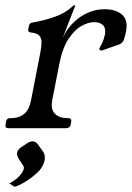

<svg xmlns="http://www.w3.org/2000/svg" viewBox="-47 -486 500 728"><path d="M-14.5 0Q-29 0 -26 -13L-24 -25Q-22 -38 -9 -38H-7Q26 -38 45 -54.5Q64 -71 70.8 -106L105.5 -284.5Q110.5 -309.2 110.5 -325.6Q110.5 -342 101.4 -351.5Q92.2 -361 69 -363Q58.2 -364 60.2 -375L63.2 -390Q65.2 -399.2 78.2 -401Q117 -407.2 158.9 -421.6Q200.8 -436 227.5 -461.8Q232.5 -466.2 235.5 -466.2H236.5Q238.5 -466.2 238.5 -465L190.8 -342.5Q207.5 -378 232.9 -401.9Q258.2 -425.8 287.9 -438.4Q317.5 -451 348.8 -451Q392.5 -451 416 -430.4Q439.5 -409.8 430.5 -364.8Q425.8 -341.8 420.8 -331.6Q415.8 -321.5 404.8 -317.5L345 -296.5Q342.8 -295.5 340.9 -295Q339 -294.5 336.8 -294.5Q328.8 -294.5 330 -302.5Q330.8 -304.5 331.8 -306.5Q332.8 -308.5 333.8 -310.5Q341.8 -323.5 345.2 -334.5Q348.8 -345.5 350.8 -354.5Q355 -378.5 343.9 -390.2Q332.8 -402 309.5 -402Q288 -402 261.9 -387.6Q235.8 -373.2 212.8 -338.5Q189.8 -303.8 178 -244L151.2 -106.8Q144.5 -71.8 160.9 -54.9Q177.2 -38 209.2 -38H211.8Q225 -38 223 -25L221 -13Q218 0 203.2 0ZM117 90Q125.5 103 122.2 121.8Q121.2 126 119.8 129.6Q118.2 133.2 117 137.5Q110.8 153.2 95 168.1Q79.2 183 60.8 195.6Q42.2 208.2 27.5 215.1Q12.8 222 8.2 221.8Q5.5 221 2.2 218.4Q-1 215.8 -11.5 209.2Q11.5 197.5 26.2 181.8Q41 166 43.2 153.5Q44.5 146.2 40.2 140.8L23.2 115.2Q16 102.8 18 92.5Q20 82 31.8 73.2L57 56.5Q70.5 48 80.2 50.2Q90.5 52.2 99.2 64.8Z"/></svg>

Font: Young Serif Light
Style: Italic
Weight: 300
Italic angle: -10.979°
Designer: Bastien Sozeau
Foundry: NBR — Bastien Sozeau
Version: Version 5.001